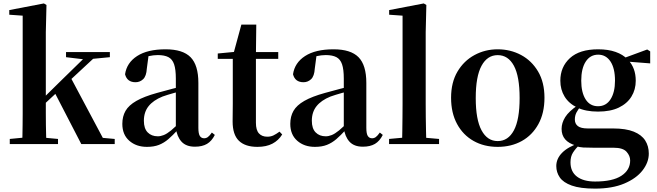

<svg xmlns="http://www.w3.org/2000/svg" viewBox="-20 -839 3826 1118"><path d="M36.9 0V-29.9L142.8 -40.2H206.6L317.8 -29.9V0ZM109.1 0Q110.1 -18.1 110.6 -47.2Q111.1 -76.3 111.6 -110.2Q112.1 -144.1 112.1 -176.8Q112.1 -209.5 112.1 -234.8V-747.8L34 -753.3V-780.3L235.6 -819L250.6 -810L246.8 -650.9V-240.9Q246.8 -213.4 246.8 -179.5Q246.8 -145.6 247.3 -110.9Q247.8 -76.3 248.7 -47.2Q249.6 -18.1 250.6 0ZM177.7 -176.5V-220.2H183.6L343.8 -377.6L505.8 -535.7H564.2ZM453.4 0 298.1 -300.5 392.2 -386.5 578.7 -36.2 648 -29.9V0ZM364.5 -506V-535.7H619.7V-506L503.4 -494.8L482.5 -491.8Z M835.6 16.2Q773.2 16.2 732.8 -19.4Q692.3 -54.9 692.3 -117.6Q692.3 -161.2 711 -193.6Q729.7 -226.1 774.1 -251.5Q818.6 -277 894.4 -297.9Q933.8 -309.4 983.4 -322Q1033 -334.6 1073 -344.4V-318.9Q1033 -308.9 993 -297.6Q952.9 -286.4 926.1 -276.7Q872.3 -254.9 845.1 -220.6Q817.8 -186.4 817.8 -135.9Q817.8 -90.4 840.1 -67.9Q862.3 -45.3 899 -45.3Q915.3 -45.3 933.7 -52.6Q952.1 -59.9 976.4 -79.7Q1000.8 -99.4 1034.3 -135.5L1049.8 -82.4H1014.7Q985.6 -50.6 960.2 -28.7Q934.7 -6.8 905.4 4.7Q876 16.2 835.6 16.2ZM1115.1 15.2Q1063.6 15.2 1036.9 -14.2Q1010.2 -43.6 1003.9 -94V-96.5V-381.4Q1003.9 -434.7 993.8 -464.5Q983.7 -494.3 960.6 -506.3Q937.5 -518.3 899 -518.3Q873.4 -518.3 846.3 -512.2Q819.2 -506.1 782.8 -491.2L845.1 -516.3L834.9 -439.2Q832.3 -395.9 813.6 -378Q794.8 -360.2 769.3 -360.2Q720.1 -360.2 708.2 -406.5Q717.9 -473.5 778.4 -512.7Q838.9 -551.9 944.1 -551.9Q1044.4 -551.9 1089.7 -505.9Q1135.1 -459.8 1135.1 -356.2V-94.8Q1135.1 -60.3 1143.8 -47Q1152.6 -33.8 1168.7 -33.8Q1180.3 -33.8 1190.3 -40.9Q1200.3 -48.1 1213.7 -67.2L1230.9 -53.4Q1213 -17.5 1185.2 -1.1Q1157.4 15.2 1115.1 15.2Z M1403.4 -496.1V-535.7H1600.2V-496.1ZM1479.1 16.2Q1407.7 16.2 1371.1 -19.3Q1334.5 -54.8 1334.5 -131.7Q1334.5 -159.8 1335 -182.4Q1335.5 -205 1335.5 -234.7V-496.1H1248V-527.5L1357.7 -538L1339.1 -525.2L1385.5 -695.8H1472.3L1470.2 -519.3V-508.7V-123.8Q1470.2 -81.6 1487.7 -62.3Q1505.2 -43 1536.3 -43Q1556.4 -43 1572 -50.4Q1587.7 -57.9 1607.7 -72.5L1623.2 -56Q1601.7 -21.1 1566.3 -2.5Q1530.9 16.2 1479.1 16.2Z M1813.6 16.2Q1751.2 16.2 1710.8 -19.4Q1670.3 -54.9 1670.3 -117.6Q1670.3 -161.2 1689 -193.6Q1707.7 -226.1 1752.1 -251.5Q1796.6 -277 1872.4 -297.9Q1911.8 -309.4 1961.4 -322Q2011 -334.6 2051 -344.4V-318.9Q2011 -308.9 1971 -297.6Q1930.9 -286.4 1904.1 -276.7Q1850.3 -254.9 1823.1 -220.6Q1795.8 -186.4 1795.8 -135.9Q1795.8 -90.4 1818.1 -67.9Q1840.3 -45.3 1877 -45.3Q1893.3 -45.3 1911.7 -52.6Q1930.1 -59.9 1954.4 -79.7Q1978.8 -99.4 2012.3 -135.5L2027.8 -82.4H1992.7Q1963.6 -50.6 1938.2 -28.7Q1912.7 -6.8 1883.4 4.7Q1854 16.2 1813.6 16.2ZM2093.1 15.2Q2041.6 15.2 2014.9 -14.2Q1988.2 -43.6 1981.9 -94V-96.5V-381.4Q1981.9 -434.7 1971.8 -464.5Q1961.7 -494.3 1938.6 -506.3Q1915.5 -518.3 1877 -518.3Q1851.4 -518.3 1824.3 -512.2Q1797.2 -506.1 1760.8 -491.2L1823.1 -516.3L1812.9 -439.2Q1810.3 -395.9 1791.6 -378Q1772.8 -360.2 1747.3 -360.2Q1698.1 -360.2 1686.2 -406.5Q1695.9 -473.5 1756.4 -512.7Q1816.9 -551.9 1922.1 -551.9Q2022.4 -551.9 2067.7 -505.9Q2113.1 -459.8 2113.1 -356.2V-94.8Q2113.1 -60.3 2121.8 -47Q2130.6 -33.8 2146.7 -33.8Q2158.3 -33.8 2168.3 -40.9Q2178.3 -48.1 2191.7 -67.2L2208.9 -53.4Q2191 -17.5 2163.2 -1.1Q2135.4 15.2 2093.1 15.2Z M2245.5 0V-29.9L2357.2 -40.2H2420L2536.6 -29.9V0ZM2321.1 0Q2322.1 -35.1 2322.6 -75.2Q2323.1 -115.3 2323.6 -156.4Q2324.1 -197.6 2324.1 -234.8V-747.8L2246 -753.3V-780.3L2447.6 -819L2462.6 -810L2458.8 -650.9V-234.8Q2458.8 -197.6 2459.3 -156.4Q2459.8 -115.3 2460.7 -75.2Q2461.6 -35.1 2462.6 0Z M2878 16.2Q2798.7 16.2 2737.5 -18.3Q2676.3 -52.8 2641.5 -117Q2606.6 -181.2 2606.6 -269.8Q2606.6 -359.1 2643.8 -422Q2681 -484.9 2742.9 -518.4Q2804.8 -551.9 2878 -551.9Q2952.1 -551.9 3014.1 -518.8Q3076 -485.6 3113.2 -422.7Q3150.4 -359.8 3150.4 -269.8Q3150.4 -180.5 3115 -116.3Q3079.6 -52 3018.4 -17.9Q2957.2 16.2 2878 16.2ZM2878 -17.5Q2939 -17.5 2972.4 -80.1Q3005.7 -142.6 3005.7 -268.1Q3005.7 -394.2 2972.4 -456.1Q2939 -518 2878 -518Q2817.7 -518 2784 -456.1Q2750.2 -394.2 2750.2 -268.1Q2750.2 -142.6 2784 -80.1Q2817.7 -17.5 2878 -17.5Z M3444.8 259.3Q3358.7 259.3 3309.2 241.5Q3259.8 223.8 3239.5 193.9Q3219.2 164.1 3219.2 128Q3219.2 85.1 3253.1 50.6Q3286.9 16.2 3355.3 -7.2L3358.4 -0.8Q3330.7 27 3316.3 49.7Q3301.9 72.4 3301.9 106.1Q3301.9 160.8 3339.7 189.4Q3377.5 218 3445.1 218Q3547.2 218 3598.3 184.5Q3649.4 151 3649.4 95.5Q3649.4 68.3 3628.4 44.8Q3607.4 21.2 3552.8 21.2H3437.7Q3399.6 21.2 3376.6 19.9Q3353.7 18.5 3332.4 11.6V8.1Q3250.1 -15.7 3250.1 -88.6Q3250.1 -123.2 3271.3 -157.2Q3292.5 -191.1 3346.2 -227.3V-236.3L3365.8 -226.5Q3346.3 -202.1 3336.8 -184.1Q3327.3 -166 3327.3 -143Q3327.3 -118.4 3344.9 -104.7Q3362.6 -91 3402.8 -91H3549.1Q3624.5 -91 3670.2 -72.5Q3715.8 -54 3736.9 -21.1Q3757.9 11.8 3757.9 55.3Q3757.9 106.6 3721.4 153.4Q3685 200.2 3615 229.8Q3545 259.3 3444.8 259.3ZM3462.3 -189.2Q3390.3 -189.2 3341.3 -212.6Q3292.4 -236.1 3267.6 -276.7Q3242.8 -317.3 3242.8 -369.1Q3242.8 -449.4 3298.6 -500.6Q3354.5 -551.9 3463.1 -551.9Q3521.8 -551.9 3564.7 -536.6Q3607.6 -521.4 3633.6 -494L3637.7 -489.8Q3681.9 -443.3 3681.9 -369.1Q3681.9 -317.3 3656.9 -276.7Q3632 -236.1 3583.4 -212.6Q3534.8 -189.2 3462.3 -189.2ZM3462.1 -220.4Q3509.1 -220.4 3535.1 -260.8Q3561.1 -301.2 3561.1 -369.4Q3561.1 -441.2 3534.8 -481Q3508.4 -520.7 3463.3 -520.7Q3417 -520.7 3390.8 -480.5Q3364.5 -440.2 3364.5 -369.1Q3364.5 -300.9 3389.9 -260.6Q3415.3 -220.4 3462.1 -220.4ZM3600.2 -482.9V-498.4H3606.2L3748.6 -550.8L3766 -539.8V-469.9Z"/></svg>

Font: Noto Serif KR
Style: Regular
Weight: 200
Designer: Ryoko NISHIZUKA 西塚涼子 (kana & ideographs); Frank Grießhammer (Latin, Greek & Cyrillic); Wenlong ZHANG 张文龙 (bopomofo); San
Foundry: Adobe
Version: Version 2.001;hotconv 1.1.0;makeotfexe 2.6.0